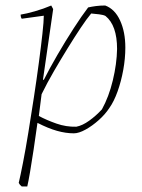

<svg xmlns="http://www.w3.org/2000/svg" viewBox="-20 -477 514 697"><path d="M59 200Q52 195 48 187Q54 162 63.5 113.5Q73 65 83 3.5Q93 -58 103 -123.5Q113 -189 121 -249Q129 -309 134 -354.5Q139 -400 139 -420L59 -409Q55 -414 55 -424Q75 -427 106.5 -436Q138 -445 166 -457L173 -444L136 -188L139 -187Q159 -227 188 -277Q217 -327 247 -373.5Q277 -420 300 -450Q313 -453 328.5 -455Q344 -457 362 -457Q397 -444 416 -402.5Q435 -361 435 -304Q435 -265 427.5 -223.5Q420 -182 407 -145.5Q394 -109 377 -85Q362 -62 338.5 -41Q315 -20 290.5 -6.5Q266 7 248 7Q219 7 187 -2Q155 -11 116 -31Q109 20 102 66.5Q95 113 89 148Q83 183 79 200ZM257 -17Q279 -21 304 -39Q329 -57 350 -80Q375 -125 389.5 -185Q404 -245 405 -299Q405 -385 363 -419Q356 -423 340 -425Q324 -427 311 -428Q295 -409 273 -376Q251 -343 226 -302.5Q201 -262 176 -219Q151 -176 131 -135L121 -56Q149 -41 184.5 -28.5Q220 -16 257 -17Z"/></svg>

Font: Labrada ExtraLight
Style: Italic
Weight: 200
Italic angle: -7°
Designer: Mercedes Jáuregui
Foundry: Omnibus-Type Team
Version: Version 1.000; ttfautohint (v1.8.4.7-5d5b)